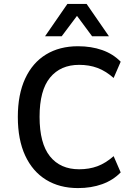

<svg xmlns="http://www.w3.org/2000/svg" viewBox="-20 -950 697 980"><path d="M378 10Q284 10 215 -32.5Q146 -75 108.5 -156Q71 -237 71 -353Q71 -468 108.5 -549Q146 -630 215 -672Q284 -714 378 -714Q446 -714 501.5 -694.5Q557 -675 596 -635L560 -552Q519 -588 477 -603.5Q435 -619 384 -619Q289 -619 235.5 -554Q182 -489 182 -354Q182 -218 235 -152Q288 -86 384 -86Q435 -86 477 -101.5Q519 -117 560 -153L596 -70Q557 -30 501.5 -10Q446 10 378 10ZM210 -765 324 -930H422L536 -765H450L373 -869L295 -765Z"/></svg>

Font: Nunito Sans 7pt SemiCondensed SemiBold
Style: Regular
Weight: 600
Width: 4
Designer: Vernon Adams
Foundry: Vernon Adams
Version: Version 3.101;gftools[0.9.27]